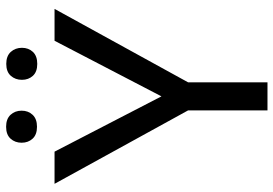

<svg xmlns="http://www.w3.org/2000/svg" viewBox="-156 -757 913 641"><g transform="rotate(-90 300.5 -436.5)"><path d="M299.3 -354 484.9 -710.9H591.3L346.2 -265.1V0H252.4V-265.1L7.3 -710.9H114.7ZM144.5 -820.8Q144.5 -842.8 158 -857.7Q171.4 -872.6 197.8 -872.6Q224.1 -872.6 237.8 -857.7Q251.5 -842.8 251.5 -820.8Q251.5 -798.8 237.8 -784.2Q224.1 -769.5 197.8 -769.5Q171.4 -769.5 158 -784.2Q144.5 -798.8 144.5 -820.8ZM354.5 -819.8Q354.5 -841.8 367.9 -856.9Q381.3 -872.1 407.7 -872.1Q434.1 -872.1 447.8 -856.9Q461.4 -841.8 461.4 -819.8Q461.4 -797.9 447.8 -783.2Q434.1 -768.6 407.7 -768.6Q381.3 -768.6 367.9 -783.2Q354.5 -797.9 354.5 -819.8Z"/></g></svg>

Font: RobotoInd
Style: Regular
Weight: 400
Designer: Google
Version: Version 2.001101; 2014